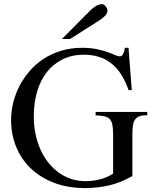

<svg xmlns="http://www.w3.org/2000/svg" viewBox="-20 -914 763 949"><path d="M696.8 -343.8Q676.8 -343.8 664.1 -337.2Q651.4 -330.6 644.5 -317.9Q639.2 -309.1 636.7 -291Q634.3 -272.9 634.3 -246.1V-43.9Q579.1 -12.2 521.5 1.7Q463.9 15.6 401.4 15.6Q314.9 15.6 247.1 -10.5Q179.2 -36.6 131.8 -82Q84.5 -127.4 59.6 -189Q34.7 -250.5 34.7 -321.3Q34.7 -361.8 44.7 -404.1Q54.7 -446.3 74.7 -485.8Q94.7 -525.4 124.3 -560.3Q153.8 -595.2 192.9 -621.3Q231.9 -647.5 280.3 -662.6Q328.6 -677.7 385.7 -677.7Q427.2 -677.7 458.3 -671.1Q489.3 -664.6 511.7 -656.5Q534.2 -648.4 548.8 -641.8Q563.5 -635.3 572.8 -635.3Q575.7 -635.3 579.3 -637Q583 -638.7 586.4 -643.6Q589.8 -648.4 592.5 -656.5Q595.2 -664.6 596.7 -677.7H615.2L631.3 -468.8H615.2Q599.1 -516.1 576.9 -549.3Q554.7 -582.5 526.6 -603.5Q498.5 -624.5 465.6 -634Q432.6 -643.6 395.5 -643.6Q335.4 -643.6 289.1 -620.6Q242.7 -597.7 211.2 -557.1Q179.7 -516.6 163.6 -461.7Q147.5 -406.7 147 -342.8Q146.5 -295.4 155.3 -252.9Q164.1 -210.4 180.2 -174.6Q196.3 -138.7 219.5 -109.6Q242.7 -80.6 271 -60.3Q299.3 -40 332.5 -29.3Q365.7 -18.6 402.3 -18.6Q437.5 -18.6 471.9 -26.9Q506.3 -35.2 539.1 -55.2V-246.1Q539.1 -277.3 535.6 -296.1Q532.2 -314.9 522.7 -325.2Q513.2 -335.4 496.3 -339.1Q479.5 -342.8 452.6 -343.8V-360.8H708V-343.8ZM511.2 -861.8Q511.2 -847.7 498.8 -835.4Q486.3 -823.2 470.7 -813L326.2 -721.2H286.1L424.8 -860.8Q437.5 -874 453.4 -883.8Q469.2 -893.6 485.4 -893.6Q489.3 -893.6 493.7 -890.6Q498 -887.7 502 -882.8Q505.9 -877.9 508.5 -872.3Q511.2 -866.7 511.2 -861.8Z"/></svg>

Font: Doulos SIL
Style: Regular
Weight: 400
Designer: Walt Agee, Victor Gaultney, Peter Martin, Debbi Hosken
Foundry: SIL International
Version: Version 4.110; 2011; Maintenance release